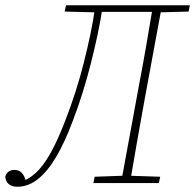

<svg xmlns="http://www.w3.org/2000/svg" viewBox="-29 -696 742 730"><path d="M37 14Q22 14 12 9Q2 4 -3 -4.5Q-8 -13 -9 -24Q-6 -36 3 -43Q12 -50 26 -50Q43 -50 54 -38.5Q65 -27 71 -2H42L56 -7Q81 -15 107.5 -39Q134 -63 162 -112Q190 -161 221 -242Q241 -294 258 -347Q275 -400 289 -455Q303 -510 314.5 -565Q326 -620 334 -676H362Q354 -620 342 -564Q330 -508 316 -453Q302 -398 285 -343.5Q268 -289 248 -237Q217 -154 184 -98.5Q151 -43 114.5 -14.5Q78 14 37 14ZM217 -652 222 -676H346L343 -649H338ZM326 0 331 -24 444 -28H459L580 -24L575 0ZM341 -651 343 -676H567L565 -651ZM431 0 498 -364Q513 -442 526.5 -520Q540 -598 553 -676H587L520 -313Q506 -235 492 -156.5Q478 -78 465 0ZM563 -649 566 -676H693L688 -652L574 -649Z"/></svg>

Font: Source Serif 4 ExtraLight
Style: Italic
Weight: 250
Italic angle: -12°
Designer: Frank Grießhammer
Foundry: Adobe Systems Incorporated
Version: Version 4.004;hotconv 1.0.116;makeotfexe 2.5.65601